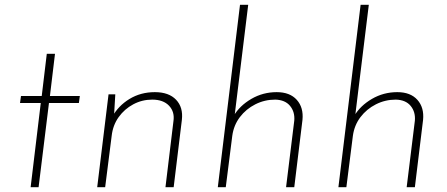

<svg xmlns="http://www.w3.org/2000/svg" viewBox="-20 -776 1855 796"><path d="M174 -553H208L187 -378H311L307 -349H183L140 0H107L149 -349H63L67 -378H153Z M458 -385 452 -283 445 -291Q470 -337 516.5 -365.5Q563 -394 622 -394Q680 -394 710 -362.5Q740 -331 734 -279L700 0H666L699 -273Q705 -312 681 -337.5Q657 -363 611 -363Q569 -363 532.5 -343.5Q496 -324 472 -290.5Q448 -257 443 -213L416 0H383L430 -385Z M949 -296Q974 -338 1022 -366Q1070 -394 1127 -394Q1182 -394 1210.5 -362Q1239 -330 1234 -279L1200 0H1166L1200 -276Q1203 -312 1182.5 -337Q1162 -362 1121 -363Q1077 -363 1038.5 -343.5Q1000 -324 974.5 -290.5Q949 -257 943 -213L916 0H883L975 -756H1009L951 -283Z M1449 -296Q1474 -338 1522 -366Q1570 -394 1627 -394Q1682 -394 1710.5 -362Q1739 -330 1734 -279L1700 0H1666L1700 -276Q1703 -312 1682.5 -337Q1662 -362 1621 -363Q1577 -363 1538.5 -343.5Q1500 -324 1474.5 -290.5Q1449 -257 1443 -213L1416 0H1383L1475 -756H1509L1451 -283Z"/></svg>

Font: Josefin Sans Thin ExtraLight
Style: Italic
Weight: 250
Italic angle: -7°
Version: Version 2.000